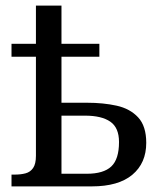

<svg xmlns="http://www.w3.org/2000/svg" viewBox="-20 -664 586 684"><path d="M21 0V-42H32Q54 -42 71 -46.5Q88 -51 98 -65.5Q108 -80 108 -109V-462H21V-508H108V-644H199V-508H334V-462H199V-298H290Q348 -298 395.5 -287.5Q443 -277 472 -246Q501 -215 501 -155Q501 -83 451.5 -41.5Q402 0 307 0ZM289 -45Q349 -45 376.5 -71Q404 -97 404 -158Q404 -209 373 -230.5Q342 -252 283 -252H199V-45Z"/></svg>

Font: Noto Serif SemiCondensed
Style: Regular
Weight: 400
Width: 4
Designer: Monotype Design Team
Foundry: Monotype Imaging Inc.
Version: Version 2.013